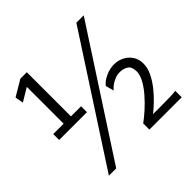

<svg xmlns="http://www.w3.org/2000/svg" viewBox="-199 -967 1179 1179"><g transform="rotate(-45 390.5 -378.0)"><path d="M623 -781.2H687L163.6 24.4H100.1ZM129.4 -397.9V-717.8L43.9 -666.5L34.2 -720.2L136.7 -781.2H192.9V-397.9H280.8V-346.7H39.1V-397.9ZM756.8 -56.2V0H476.1V-53.7Q505.9 -75.2 540 -106Q574.2 -136.7 604.7 -171.9Q635.3 -207 654.5 -242.2Q673.8 -277.3 673.8 -307.6Q673.8 -349.1 650.6 -363.8Q627.4 -378.4 595.7 -378.4Q568.8 -378.4 539.6 -363.5Q510.3 -348.6 490.7 -324.7L476.1 -378.4Q494.1 -402.8 531 -419.9Q567.9 -437 605 -437Q640.1 -437 670.4 -421.6Q700.7 -406.2 719 -378.4Q737.3 -350.6 737.3 -312.5Q737.3 -275.4 719 -237.3Q700.7 -199.2 672.4 -163.6Q644 -127.9 613.5 -98.9Q583 -69.8 559.1 -51.3H629.9Q673.3 -51.3 706.3 -52.2Q739.3 -53.2 756.8 -56.2Z"/></g></svg>

Font: Andika LitF DSA DSG
Style: Regular
Weight: 400
Designer: Victor Gaultney, Annie Olsen, Julie Remington, Don Collingsworth, Eric Hays, Becca Hirsbrunner
Foundry: SIL International
Version: Version 6.200 ; LitF DSA DSG; ttfautohint (v1.8.3.10-c5d8)